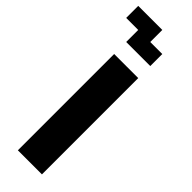

<svg xmlns="http://www.w3.org/2000/svg" viewBox="-304 -929 940 940"><g transform="rotate(45 166.5 -458.5)"><path d="M0 -833.3V-916.7H166.7V-833.3H250V-750H83.3V-833.3ZM83.3 0V-666.7H250V0Z"/></g></svg>

Font: Galmuri11 Bold
Style: Regular
Weight: 700
Designer: Lee Minseo (quiple)
Version: Version 2.397;hotconv 1.1.1;makeotfexe 2.6.0 DEVELOPMENT